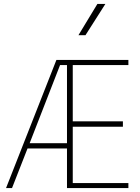

<svg xmlns="http://www.w3.org/2000/svg" viewBox="-20 -954 712 974"><path d="M474.1 -934.1 377.9 -775.4H413.6L514.6 -934.1ZM319.8 -624V-227.5H130.4L284.7 -624ZM266.1 -649.9 10.7 0H41L119.6 -200.7H319.8V0H631.3V-25.4H349.1V-311H603.5V-338.4H349.1V-624H631.3V-649.9Z"/></svg>

Font: Estedad-FD-VF Thin
Style: Regular
Weight: 100
Designer: Amin Abedi
Version: Version 5.0